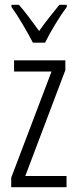

<svg xmlns="http://www.w3.org/2000/svg" viewBox="-20 -785 321 805"><path d="M259 0H27V-40L196 -485H39V-532H254V-491L86 -47H259ZM118 -606Q100 -641 74.5 -684Q49 -727 28 -756V-765H59Q78 -744 100.5 -714Q123 -684 144 -655Q166 -686 185 -710Q204 -734 229 -765H260V-756Q237 -725 211.5 -683Q186 -641 169 -606Z"/></svg>

Font: Noto Sans Ethiopic ExtraCondensed Light
Style: Regular
Weight: 300
Width: 2
Designer: Monotype Design Team
Foundry: Monotype Imaging Inc.
Version: Version 2.102; ttfautohint (v1.8.4.7-5d5b)